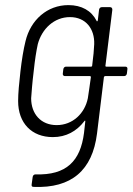

<svg xmlns="http://www.w3.org/2000/svg" viewBox="-20 -532 519 752"><path d="M471 -271H396C394 -271 392 -273 393 -275L420 -494C420 -500 417 -504 411 -504H379C373 -504 369 -500 368 -494L363 -452C362 -448 359 -447 358 -451C338 -490 300 -512 248 -512C165 -512 100 -454 80 -371C72 -339 65 -296 60 -252C55 -208 51 -167 51 -136C51 -50 104 5 187 5C239 5 280 -18 310 -57C312 -61 315 -60 314 -56L309 -11C295 98 241 155 119 151C113 151 109 155 108 161L104 190C103 197 105 200 112 200C260 206 342 135 360 -9L387 -230C387 -232 390 -234 392 -234H466C472 -234 476 -238 477 -244L479 -261C480 -267 477 -271 471 -271ZM202 -42C140 -42 102 -86 102 -147C104 -172 106 -205 112 -253C117 -300 122 -331 128 -359C144 -419 192 -465 254 -465C316 -465 351 -419 349 -359C348 -335 346 -315 341 -275C341 -272 339 -271 337 -271H239C233 -271 229 -267 228 -261L226 -244C225 -238 229 -234 234 -234H332C334 -234 336 -233 336 -230C331 -190 327 -170 324 -147C312 -88 265 -42 202 -42Z"/></svg>

Font: Barlow Semi Condensed Light
Style: Italic
Weight: 300
Width: 4
Italic angle: -7°
Designer: Jeremy Tribby
Foundry: Tribby Type
Version: Version 1.422;hotconv 1.0.109;makeotfexe 2.5.65596